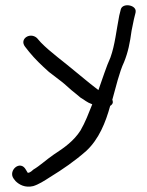

<svg xmlns="http://www.w3.org/2000/svg" viewBox="-20 -537 548 718"><path d="M481 -466 487 -490V-491C493 -518 440 -528 432 -503L426 -479C415 -423 410 -369 393 -322C377 -287 364 -244 348 -200C345 -203 339 -207 334 -211C324 -219 312 -228 299 -239L260 -271C220 -305 168 -342 133 -378L118 -395C92 -418 51 -391 74 -362L89 -343C111 -316 134 -294 163 -268L210 -232C223 -222 234 -211 247 -200C259 -190 271 -181 281 -172C297 -163 303 -155 325 -147C311 -112 299 -80 281 -49C256 -10 221 15 181 41C152 61 129 83 105 97C93 109 84 111 83 108L77 98C56 59 9 101 31 131L38 140C52 154 74 166 104 159C124 153 146 139 166 126C215 96 260 65 303 27C350 -17 375 -79 392 -141C397 -144 402 -149 402 -155C402 -159 401 -161 400 -164C413 -210 426 -267 444 -305C459 -342 466 -377 472 -422Z"/></svg>

Font: Stray Cat
Style: BdExt
Weight: 700
Version: Version 1.0